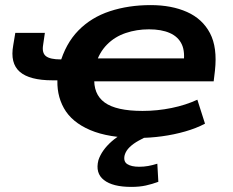

<svg xmlns="http://www.w3.org/2000/svg" viewBox="-20 -531 912 753"><path d="M521 10Q406 10 333.5 -21Q261 -52 230.5 -107Q200 -162 206 -231L215 -216H186Q96 -216 57.5 -249.5Q19 -283 32 -354L40 -402H156L149 -354Q144 -323 160.5 -310.5Q177 -298 218 -298H247L214 -278Q237 -360 287.5 -411.5Q338 -463 411 -487Q484 -511 571 -511Q653 -511 713.5 -484Q774 -457 803.5 -401Q833 -345 823 -254L818 -212H328L350 -230Q345 -162 390.5 -129Q436 -96 539 -96Q597 -96 653 -107.5Q709 -119 754 -140L784 -46Q750 -28 706.5 -15.5Q663 -3 615.5 3.5Q568 10 521 10ZM564 -416Q516 -416 473 -401.5Q430 -387 399.5 -356Q369 -325 356 -280L343 -302H726L699 -277Q707 -327 693 -357Q679 -387 646 -401.5Q613 -416 564 -416ZM495 202Q422 202 387.5 175Q353 148 366 97Q379 58 418 23.5Q457 -11 530 -39L565 0Q545 9 524 20.5Q503 32 488.5 46Q474 60 469 77Q463 102 479 112.5Q495 123 526 123Q544 123 561 120Q578 117 597 111L601 182Q577 191 552 196.5Q527 202 495 202Z"/></svg>

Font: Nunito Sans 7pt Expanded
Style: Bold Italic
Weight: 700
Width: 7
Italic angle: -9°
Designer: Vernon Adams
Foundry: Vernon Adams
Version: Version 3.101;gftools[0.9.27]